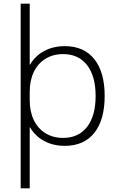

<svg xmlns="http://www.w3.org/2000/svg" viewBox="-20 -780 633 1040"><path d="M92 240V-760H141V-430H143Q170 -477 219 -503.5Q268 -530 331 -530Q435 -530 491 -459.5Q547 -389 547 -260Q547 -131 491 -60.5Q435 10 331 10Q268 10 219 -16.5Q170 -43 143 -90H141V240ZM322 -33Q405 -33 451.5 -92.5Q498 -152 498 -260Q498 -368 451.5 -427.5Q405 -487 322 -487Q267 -487 226 -461.5Q185 -436 163 -390Q141 -344 141 -283V-237Q141 -176 163 -130Q185 -84 226 -58.5Q267 -33 322 -33Z"/></svg>

Font: M PLUS 2 Light
Style: Regular
Weight: 300
Designer: Coji Morishita
Foundry: UNDERFOREST DESIGN
Version: Version 1.001